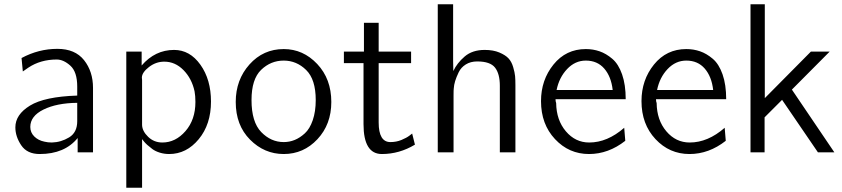

<svg xmlns="http://www.w3.org/2000/svg" viewBox="-20 -714 3949 900"><path d="M52 -117Q52 -177 120.5 -219Q189 -261 342 -266V-308Q342 -377 310 -406Q278 -435 246 -435Q170 -435 113 -397L87 -379L81 -442Q161 -485 249 -485Q332 -485 374 -432Q416 -379 416 -302V0H344V-67Q283 8 166 8Q107 8 79.5 -33Q52 -74 52 -117ZM122 -119Q122 -93 140.5 -74.5Q159 -56 188 -50Q204 -46 223 -46Q266 -47 304 -70Q342 -93 342 -146V-232Q246 -231 184 -200.5Q122 -170 122 -119Z M572 166V-472H644V-407Q707 -480 796 -480Q870 -480 919.5 -410.5Q969 -341 969 -238Q969 -131 911.5 -61.5Q854 8 773 8Q750 8 729 1.5Q708 -5 694 -15.5Q680 -26 670 -35Q660 -44 653 -53L646 -62V166ZM645 -351Q645 -349 645.5 -344.5Q646 -340 646 -339V-128Q647 -99 674.5 -72.5Q702 -46 741 -46Q803 -46 849.5 -99.5Q896 -153 896 -236Q896 -265 892 -286Q879 -346 840 -385.5Q801 -425 750 -425Q711 -425 678.5 -400Q646 -375 645 -351Z M1085 -236Q1085 -340 1149.5 -412Q1214 -484 1310 -484Q1401 -484 1467 -414Q1533 -344 1533 -236Q1533 -131 1468 -61.5Q1403 8 1310 8Q1219 8 1152 -59.5Q1085 -127 1085 -236ZM1159 -245Q1159 -142 1204.5 -95Q1250 -48 1310 -48Q1337 -48 1361.5 -58Q1386 -68 1409 -89Q1432 -110 1446 -150.5Q1460 -191 1460 -245Q1460 -342 1415 -386Q1370 -430 1310 -430Q1249 -430 1204 -386.5Q1159 -343 1159 -245Z M1592 -418V-472H1686V-607H1755V-472H1907V-418H1755V-140Q1755 -48 1810 -48Q1838 -48 1862 -58Q1886 -68 1899 -78L1912 -88L1925 -36Q1852 8 1770 8Q1684 8 1684 -132V-418Z M2032 0V-694H2104V-427Q2104 -420 2104.5 -404Q2105 -388 2105 -381Q2122 -418 2158 -449Q2194 -480 2252 -480Q2292 -480 2320.5 -468Q2349 -456 2363.5 -440.5Q2378 -425 2385.5 -399.5Q2393 -374 2394.5 -357Q2396 -340 2396 -315V-314V0H2323V-312Q2323 -368 2300.5 -397Q2278 -426 2217 -426Q2186 -426 2163.5 -412Q2141 -398 2130 -375Q2119 -352 2113.5 -334Q2108 -316 2107 -299Q2106 -294 2106 -265V0Z M2516 -240Q2516 -339 2574.5 -411.5Q2633 -484 2726 -484Q2760 -484 2790.5 -473.5Q2821 -463 2850 -438.5Q2879 -414 2896 -365.5Q2913 -317 2913 -249H2584Q2584 -238 2587 -231Q2588 -151 2632.5 -98.5Q2677 -46 2742 -46Q2827 -46 2906 -115L2911 -54Q2832 8 2741 8Q2647 8 2581.5 -62Q2516 -132 2516 -240ZM2589 -292H2852Q2845 -355 2812.5 -392.5Q2780 -430 2726 -430Q2676 -430 2638.5 -390.5Q2601 -351 2589 -292Z M2987 -240Q2987 -339 3045.5 -411.5Q3104 -484 3197 -484Q3231 -484 3261.5 -473.5Q3292 -463 3321 -438.5Q3350 -414 3367 -365.5Q3384 -317 3384 -249H3055Q3055 -238 3058 -231Q3059 -151 3103.5 -98.5Q3148 -46 3213 -46Q3298 -46 3377 -115L3382 -54Q3303 8 3212 8Q3118 8 3052.5 -62Q2987 -132 2987 -240ZM3060 -292H3323Q3316 -355 3283.5 -392.5Q3251 -430 3197 -430Q3147 -430 3109.5 -390.5Q3072 -351 3060 -292Z M3498 0V-694H3565V-254Q3601 -290 3673 -363Q3745 -436 3781 -472H3869L3692 -294L3891 0H3814L3646 -246L3564 -164V0Z"/></svg>

Font: Coval
Style: ExtraLight
Weight: 250
Foundry: Context Ltd
Version: Version 001.000